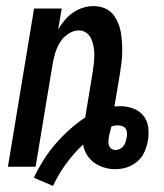

<svg xmlns="http://www.w3.org/2000/svg" viewBox="-20 -548 540 631"><path d="M154 63 91 36Q105 7 122.5 -21Q140 -49 161.5 -74Q183 -99 208 -121.5Q233 -144 260 -162L285 -313Q287 -327 288.5 -341Q290 -355 290 -368.5Q290 -382 287.5 -395.5Q285 -409 279.5 -421Q274 -433 263.5 -440.5Q253 -448 239 -448Q221 -448 204 -436.5Q187 -425 177 -408.5Q167 -392 161.5 -374Q156 -356 153 -338L97 0H6L92 -520H183L171 -451Q180 -467 192.5 -481.5Q205 -496 220 -506.5Q235 -517 252.5 -522.5Q270 -528 287 -528Q305 -528 321.5 -522Q338 -516 349 -503.5Q360 -491 367 -475Q374 -459 377 -442Q380 -425 381 -407.5Q382 -390 381.5 -372Q381 -354 378.5 -336Q376 -318 373 -299L356 -198Q361 -198 365.5 -198.5Q370 -199 375 -199Q397 -199 417.5 -191.5Q438 -184 451 -168Q464 -152 467 -130.5Q470 -109 466 -86Q463 -68 455 -49.5Q447 -31 431.5 -17.5Q416 -4 397 2Q378 8 359 8Q340 8 322 2.5Q304 -3 290 -13Q276 -23 266 -38.5Q256 -54 253 -73Q222 -44 197 -9.5Q172 25 154 63ZM360 -55Q367 -55 374 -58.5Q381 -62 385.5 -68Q390 -74 392.5 -81Q395 -88 396 -95Q398 -103 397.5 -111Q397 -119 393 -125Q389 -131 382 -133.5Q375 -136 368 -136Q362 -136 356.5 -135Q351 -134 346 -132L345 -128Q343 -119 340.5 -110Q338 -101 337 -92Q336 -85 336.5 -78.5Q337 -72 339.5 -66.5Q342 -61 347.5 -58Q353 -55 360 -55Z"/></svg>

Font: Iosevka SS18 Medium
Style: Italic
Weight: 500
Italic angle: -9°
Monospace: yes
Designer: Belleve Invis
Foundry: Belleve Invis
Version: Version 25.1.1; ttfautohint (v1.8.4)